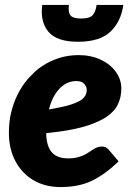

<svg xmlns="http://www.w3.org/2000/svg" viewBox="-20 -749 539 777"><path d="M225 8Q162 8 115 -20Q68 -48 42 -97.5Q16 -147 16 -212Q16 -232 18 -252.5Q20 -273 25 -293Q34 -332 51.5 -367Q69 -402 94 -431Q107 -445 120.5 -458Q134 -471 150 -481Q181 -502 218.5 -514Q256 -526 298 -526Q348 -526 387.5 -507.5Q427 -489 449 -458Q471 -427 471 -391Q471 -356 457 -326.5Q443 -297 408 -274Q384 -259 350.5 -246.5Q317 -234 271.5 -225Q226 -216 167 -210Q167 -203 167.5 -196Q168 -189 169 -183Q175 -144 196.5 -126Q218 -108 256 -108Q282 -108 303 -115Q324 -122 338 -132Q347 -138 355.5 -143.5Q364 -149 373 -152.5Q382 -156 393 -156Q409 -156 420 -143L460 -96Q405 -43 352 -17.5Q299 8 225 8ZM178 -306Q206 -311 229.5 -316Q253 -321 270.5 -327Q288 -333 301 -340Q316 -348 323.5 -359.5Q331 -371 331 -385Q331 -398 321 -409.5Q311 -421 289 -421Q263 -421 241.5 -407.5Q220 -394 203.5 -368Q187 -342 178 -306ZM296 -580Q209 -580 175.5 -621Q142 -662 151 -729H259Q255 -700 265 -687Q275 -674 308 -674Q342 -674 354.5 -687Q367 -700 371 -729H479Q470 -662 427 -621Q384 -580 296 -580Z"/></svg>

Font: Aleo Black
Style: Italic
Weight: 900
Italic angle: -7°
Designer: Alessio Laiso
Foundry: Alessio Laiso
Version: Version 2.001;gftools[0.9.29]